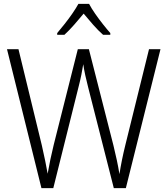

<svg xmlns="http://www.w3.org/2000/svg" viewBox="-20 -1060 860 987"><path d="M805 -807 627 -93H565L433 -612Q425 -643 418.5 -672.5Q412 -702 408 -730Q404 -705 398.5 -677Q393 -649 385 -618L254 -93H193L16 -807H75L195 -313Q205 -269 212.5 -232.5Q220 -196 225 -167Q231 -202 239 -240.5Q247 -279 256 -315L380 -807H437L563 -313Q573 -272 580.5 -237Q588 -202 594 -165Q605 -236 624 -313L746 -807ZM438 -1040Q450 -1017 469.5 -989Q489 -961 510 -934.5Q531 -908 547 -890V-881H510Q485 -903 459 -932.5Q433 -962 410 -990Q387 -962 361 -932.5Q335 -903 311 -881H274V-890Q291 -910 312 -936.5Q333 -963 352 -990.5Q371 -1018 383 -1040Z"/></svg>

Font: Noto Sans Telugu UI SemiCondensed Light
Style: Regular
Weight: 300
Width: 4
Designer: Jelle Bosma - Monotype Design Team
Foundry: Monotype Imaging Inc.
Version: Version 2.005; ttfautohint (v1.8.4.7-5d5b)